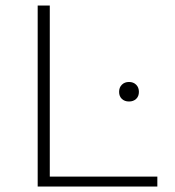

<svg xmlns="http://www.w3.org/2000/svg" viewBox="-20 -678 636 698"><path d="M161 -36H552V0H117V-658H161ZM475 -318.5Q465 -309 449 -309Q433 -309 423 -318.5Q413 -328 413 -344Q413 -360 423 -370Q433 -380 449 -380Q465 -380 475 -370Q485 -360 485 -344Q485 -328 475 -318.5Z"/></svg>

Font: EauTestSC Light
Style: Regular
Weight: 300
Designer: Christian Thalmann (Catharsis Fonts)
Version: Version 0.001;PS 000.001;hotconv 1.0.88;makeotf.lib2.5.64775